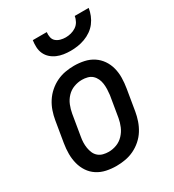

<svg xmlns="http://www.w3.org/2000/svg" viewBox="-181 -842 862 952"><g transform="rotate(-30 250.0 -366.0)"><path d="M204 8Q175 8 147 2Q119 -4 96 -19Q73 -34 58 -56.5Q43 -79 36 -106Q29 -133 29 -162Q29 -191 34 -221L54 -341Q58 -365 66.5 -390Q75 -415 89.5 -437.5Q104 -460 124.5 -478Q145 -496 169 -507.5Q193 -519 218.5 -523.5Q244 -528 269 -528Q298 -528 326 -522Q354 -516 377 -501Q400 -486 415.5 -463.5Q431 -441 438 -414Q445 -387 444.5 -358Q444 -329 439 -299L419 -179Q415 -155 406.5 -130Q398 -105 384 -82.5Q370 -60 349.5 -42Q329 -24 305 -12.5Q281 -1 255 3.5Q229 8 204 8ZM206 -72Q229 -72 251.5 -80.5Q274 -89 291 -107Q308 -125 317.5 -147.5Q327 -170 331 -193L351 -313Q353 -329 353.5 -345Q354 -361 352 -376.5Q350 -392 343.5 -406Q337 -420 326 -430Q315 -440 299.5 -444Q284 -448 268 -448Q245 -448 222 -439.5Q199 -431 182 -413Q165 -395 156 -372.5Q147 -350 143 -327L123 -207Q120 -191 119.5 -175Q119 -159 121.5 -143.5Q124 -128 130 -114Q136 -100 147.5 -90Q159 -80 174.5 -76Q190 -72 206 -72ZM293 -600Q273 -600 253.5 -603Q234 -606 216.5 -613.5Q199 -621 185 -633.5Q171 -646 163 -663Q155 -680 154 -700Q153 -720 156 -740H236Q234 -725 237 -710.5Q240 -696 250.5 -687Q261 -678 275.5 -674Q290 -670 305 -670Q320 -670 335.5 -674Q351 -678 364.5 -687Q378 -696 386 -710.5Q394 -725 396 -740H476Q473 -720 465 -700Q457 -680 444 -663Q431 -646 413 -633.5Q395 -621 374.5 -613.5Q354 -606 333.5 -603Q313 -600 293 -600Z"/></g></svg>

Font: Iosevka Curly Medium
Style: Italic
Weight: 500
Italic angle: -9°
Monospace: yes
Designer: Belleve Invis
Foundry: Belleve Invis
Version: Version 22.1.2; ttfautohint (v1.8.4)